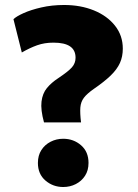

<svg xmlns="http://www.w3.org/2000/svg" viewBox="-20 -735 554 770"><path d="M156.5 -244Q142.5 -295 146.5 -327.8Q150.5 -360.5 168.2 -382Q186 -403.5 213.5 -421.5Q254 -448.5 268.5 -465Q283 -481.5 283 -503.5Q283 -534 261 -549Q239 -564 194.5 -564Q158.5 -564 129 -553.5Q99.5 -543 67.5 -524.5L34 -658Q45 -669 74.2 -682.2Q103.5 -695.5 145.8 -705.2Q188 -715 237 -715Q303.5 -715 356.8 -693.2Q410 -671.5 441.2 -632Q472.5 -592.5 472.5 -540Q472.5 -508 461 -482.5Q449.5 -457 424 -432.2Q398.5 -407.5 357 -379Q329 -359.5 316.5 -343Q304 -326.5 302.2 -303.8Q300.5 -281 305 -244ZM233.5 15Q192.5 15 162.2 -11Q132 -37 132 -81.5Q132 -111.5 145.8 -133Q159.5 -154.5 182.8 -166.5Q206 -178.5 233.5 -178.5Q275 -178.5 305 -152.5Q335 -126.5 335 -81.5Q335 -51.5 321 -30Q307 -8.5 284 3.2Q261 15 233.5 15Z"/></svg>

Font: Geologica Cursive
Style: Bold
Weight: 700
Designer: Sindre Bremnes, Frode Helland
Foundry: Monokrom Skriftforlag AS
Version: Version 1.010;gftools[0.9.28]